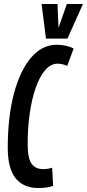

<svg xmlns="http://www.w3.org/2000/svg" viewBox="-20 -935 437 965"><path d="M173 10Q98 10 58.5 -39Q19 -88 19 -193Q19 -346 49.5 -462.5Q80 -579 135.5 -644.5Q191 -710 265 -710Q289 -710 311.5 -705Q334 -700 350 -691L318 -604Q291 -615 270 -615Q235 -615 207 -582.5Q179 -550 159.5 -494Q140 -438 129.5 -365.5Q119 -293 119 -211Q119 -140 138.5 -112.5Q158 -85 197 -85Q220 -85 242 -92L247 -1Q231 5 213 7.5Q195 10 173 10ZM397 -915 319 -741H211L189 -915H269L274 -795L316 -915Z"/></svg>

Font: Georama ExtraCondensed SemiBold
Style: Italic
Weight: 600
Width: 2
Italic angle: -9°
Designer: Jean-Baptiste Levee
Foundry: Production Type
Version: Version 1.000